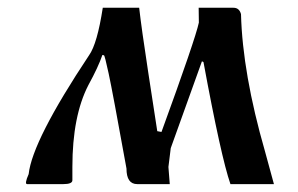

<svg xmlns="http://www.w3.org/2000/svg" viewBox="-20 -467 756 487"><path d="M572.3 -447.3Q586.9 -447.3 591.3 -431.2Q595.2 -280.8 652.3 -82.5L674.8 0H564.5Q540.5 -69.3 496.1 -309.6L492.2 -311.5L413.1 -91.3L407.2 -43.5L410.6 0H328.1Q300.8 0 300.8 -39.6Q265.6 -234.4 255.6 -280.5Q245.6 -326.7 243.7 -326.7L239.7 -327.6Q229.5 -297.4 204.1 -251Q163.6 -172.4 163.6 -43.5V-9.8Q163.6 0 140.6 0H48.8Q41.5 0 52.7 -25.4Q62 -110.4 206.1 -327.1Q226.6 -356 240.7 -447.3H333Q338.9 -395 356 -283.4Q373 -171.9 378.9 -134.3L389.6 -132.3Q475.6 -368.2 484.4 -409.7L483.9 -447.3Z"/></svg>

Font: Panteley
Style: Regular
Weight: 500
Designer: Kalashnikov Yuriy
Foundry: Øêîëà ïàâà èìåíè ñâÿòîãî àâíîàïîñòîëüíîãî Âëàäèìèà
Version: Version 1.80 April 12, 2018